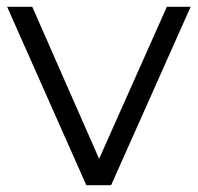

<svg xmlns="http://www.w3.org/2000/svg" viewBox="-20 -545 582 565"><path d="M234 0 1 -525H75L289 -38H254L471 -525H541L307 0Z"/></svg>

Font: MOST Montserrat
Style: Regular
Weight: 400
Designer: Julieta Ulanovsky
Foundry: Julieta Ulanovsky
Version: Version 8.000;March 11, 2024;FontCreator 15.0.0.2926 64-bit